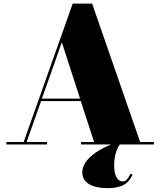

<svg xmlns="http://www.w3.org/2000/svg" viewBox="-20 -784 870 1042"><path d="M14.5 -13.5V0H235.5V-13.5H124.5L203 -235.5H418.5L490.5 -13.5H419.5V0H583C505 31 426.5 85.5 426.5 151C426.5 211 483.5 237 564.5 237C665.5 237 685 192 699.5 164L688.5 158.5C675.5 183.5 665 200.5 645 200.5C621 200.5 599.5 175.5 599.5 112.5C599.5 55 618 16 630.5 0H815V-13.5H740.5L480 -764.5H374.5L108.5 -13.5ZM315.5 -554.5 414.5 -249H207.5Z"/></svg>

Font: Bodoni* 16pt Fatface
Style: Regular
Weight: 900
Version: Version 2.3